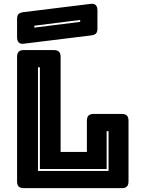

<svg xmlns="http://www.w3.org/2000/svg" viewBox="-20 -981 735 1001"><path d="M614 0H105Q86 0 77.5 -8.5Q69 -17 69 -36V-684Q69 -703 77.5 -711.5Q86 -720 105 -720H260Q279 -720 287.5 -711.5Q296 -703 296 -684V-189H433V-351Q433 -370 441.5 -378.5Q450 -387 469 -387H614Q633 -387 641.5 -378.5Q650 -370 650 -351V-36Q650 -17 641.5 -8.5Q633 0 614 0ZM178 -90H546V-297H536V-100H188V-630H178ZM452 -796 103 -753Q86 -751 77.5 -760Q69 -769 69 -786V-882Q69 -901 77.5 -908.5Q86 -916 105 -918L454 -961Q471 -963 479.5 -954Q488 -945 488 -928V-832Q488 -813 479.5 -805.5Q471 -798 452 -796ZM159 -847V-837L398 -867V-877Z"/></svg>

Font: Bungee Inline
Style: Regular
Weight: 400
Designer: David Jonathan Ross
Foundry: David Jonathan Ross
Version: Version 1.001;PS 1.0;hotconv 1.0.72;makeotf.lib2.5.5900